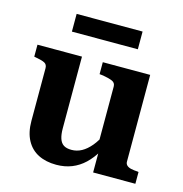

<svg xmlns="http://www.w3.org/2000/svg" viewBox="-105 -794 856 900"><g transform="rotate(15 323.0 -344.0)"><path d="M233 -511V-163Q233 -133 239.5 -113.5Q246 -94 260 -85Q274 -76 298 -76Q324 -76 347 -88.5Q370 -101 391.5 -126.5Q413 -152 432 -193L434 -108Q411 -69 383.5 -43Q356 -17 322 -3.5Q288 10 247 10Q197 10 160 -8.5Q123 -27 102.5 -65Q82 -103 82 -159V-414Q82 -432 69 -439Q56 -446 27 -451L17 -453V-511ZM564 -511V-90Q564 -79 571.5 -72Q579 -65 592.5 -62Q606 -59 625 -58L629 -57V0H424V-111L413 -113V-414Q413 -432 397 -439Q381 -446 352 -451L334 -453V-511ZM157 -698H477V-612H157Z"/></g></svg>

Font: Roboto Serif 28pt SemiBold
Style: Regular
Weight: 600
Designer: Greg Gazdowicz
Foundry: Commercial Type
Version: Version 1.008